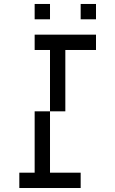

<svg xmlns="http://www.w3.org/2000/svg" viewBox="-20 -943 578 963"><path d="M153.8 -846.2V-923.1H230.8V-846.2ZM384.6 -846.2V-923.1H461.5V-846.2ZM76.9 0V-76.9H153.8V-384.6H230.8V-76.9H384.6V0ZM230.8 -384.6V-692.3H153.8V-769.2H461.5V-692.3H307.7V-384.6Z"/></svg>

Font: Mintsoda - Lime Green 13x16
Style: Regular
Weight: 400
Designer: Mintsoda-15
Version: Version 1.0